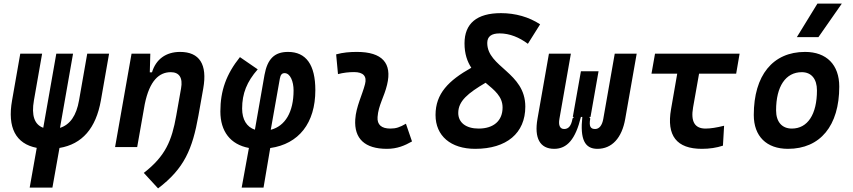

<svg xmlns="http://www.w3.org/2000/svg" viewBox="-20 -815 4728 1064"><path d="M144.5 224.6H270.5L309.6 4.9C435.5 -16.1 511.7 -104 539.1 -258.8L584.5 -517.6H463.4L418 -258.8C403.3 -174.3 368.2 -124 312.5 -106.4L384.8 -517.6H292L219.7 -106.9C170.9 -124.5 153.3 -174.8 168 -258.8L213.4 -517.6H92.3L46.9 -258.8C20 -107.9 67.4 -18.1 183.6 4.4Z M617.7 0H740.2L782.2 -237.8C809.1 -370.1 863.3 -415 926.3 -415C973.1 -415 994.1 -384.3 983.4 -325.2L956.5 -173.3C932.1 -36.1 897.5 49.8 776.9 143.1L856 229C1001.5 118.7 1046.4 11.2 1079.6 -174.3L1106.4 -325.2C1129.9 -458 1085.9 -527.3 978 -527.3C899.4 -527.3 843.8 -486.3 822.3 -414.1H810.1L813 -517.6H709Z M1440.4 224.6 1477.5 5.4C1635.7 -17.1 1727.5 -132.8 1727.5 -315.4C1727.5 -456.1 1676.3 -527.3 1576.2 -527.3C1501 -527.3 1461.9 -488.3 1445.8 -399.9L1392.6 -96.2C1347.2 -111.3 1321.8 -152.3 1321.8 -213.4C1321.8 -296.9 1348.1 -362.3 1408.2 -430.7L1309.6 -498.5C1233.9 -403.8 1201.2 -312.5 1201.2 -197.3C1201.2 -86.9 1256.8 -14.2 1359.4 4.9L1319.3 224.6ZM1480.5 -95.7 1530.8 -379.4C1534.7 -400.9 1542.5 -409.7 1557.1 -409.7C1588.9 -409.7 1606.9 -362.8 1606.9 -314C1606.9 -194.3 1560.5 -116.2 1480.5 -95.7Z M2229.5 -129.4C2195.8 -109.9 2175.3 -102.5 2143.1 -102.5C2093.8 -102.5 2069.3 -124 2072.3 -166.5C2076.7 -231 2109.4 -278.8 2125 -345.2C2154.3 -465.3 2097.7 -527.3 1958 -527.3C1919.4 -527.3 1880.9 -524.4 1842.8 -513.7L1853 -404.3C1882.8 -412.1 1912.6 -415.5 1942.4 -415.5C1993.2 -415.5 2014.2 -392.6 2002.9 -349.1C1988.3 -290.5 1953.1 -224.1 1948.7 -153.3C1941.9 -46.4 2002 9.8 2124 9.8C2181.2 9.8 2223.1 -8.3 2263.2 -31.2Z M2613.3 9.8C2787.6 9.8 2891.1 -77.1 2891.1 -224.1C2891.1 -413.6 2680.2 -442.9 2680.2 -576.7C2680.2 -612.8 2703.1 -629.9 2749 -629.9C2804.7 -629.9 2858.4 -607.4 2905.3 -572.3L2973.1 -680.2C2911.6 -720.7 2836.4 -742.2 2756.3 -742.2C2622.6 -742.2 2554.2 -685.1 2554.2 -574.7C2554.2 -516.6 2569.3 -474.1 2591.8 -439.5C2465.8 -368.7 2393.6 -296.4 2393.6 -177.7C2393.6 -62 2478 9.8 2613.3 9.8ZM2670.9 -356.4C2719.7 -315.4 2765.1 -280.8 2765.1 -219.2C2765.1 -146 2715.8 -102.5 2632.3 -102.5C2562.5 -102.5 2519.5 -135.7 2519.5 -189C2519.5 -255.4 2573.7 -298.8 2670.9 -356.4Z M3290.5 9.8C3371.1 9.8 3426.3 -50.3 3444.8 -156.2L3508.3 -517.6H3386.7L3323.2 -156.2C3316.9 -120.6 3301.3 -100.1 3277.8 -100.1C3252 -100.1 3243.2 -115.2 3251 -158.2L3245.6 -167H3252.4L3296.9 -419.9H3199.2L3154.3 -167H3161.1L3152.8 -158.2C3145.5 -115.7 3129.4 -100.1 3106.4 -100.1C3083 -100.1 3073.7 -120.6 3080.1 -156.2L3143.6 -517.6H3022L2958.5 -156.2C2939.9 -50.3 2971.7 9.8 3051.3 9.8C3122.6 9.8 3169.4 -43.5 3199.2 -167H3207C3193.8 -43.5 3220.2 9.8 3290.5 9.8Z M3869.6 9.8C3912.1 9.8 3950.7 3.9 3986.3 -7.8L3992.7 -118.2C3951.7 -107.9 3917.5 -102.5 3890.1 -102.5C3830.1 -102.5 3807.1 -141.1 3820.8 -219.7L3854 -406.7H4059.6L4078.6 -517.6H3609.9L3590.3 -406.7H3732.9L3698.7 -210C3672.9 -63 3729.5 9.8 3869.6 9.8Z M4346.7 9.8C4525.4 9.8 4630.9 -118.2 4630.9 -335C4630.9 -456.1 4560.5 -527.3 4441.4 -527.3C4262.7 -527.3 4157.2 -397.5 4157.2 -177.7C4157.2 -60.1 4227.5 9.8 4346.7 9.8ZM4368.2 -102.5C4313 -102.5 4280.8 -140.1 4280.8 -203.6C4280.8 -336.4 4334 -415 4423.3 -415C4476.6 -415 4507.3 -377.4 4507.3 -314C4507.3 -181.2 4455.6 -102.5 4368.2 -102.5ZM4396 -609.4H4515.6L4645 -794.9H4509.8Z"/></svg>

Font: Cascadia Mono SemiBold
Style: Italic
Weight: 600
Italic angle: -10°
Monospace: yes
Designer: Aaron Bell
Foundry: Saja Typeworks
Version: Version 2404.023